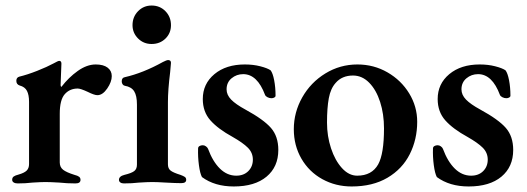

<svg xmlns="http://www.w3.org/2000/svg" viewBox="-20 -660 1904 694"><path d="M24 -10Q24 -18 29.5 -22Q35 -26 47 -29Q68 -35 76.5 -43.5Q85 -52 85 -67V-292Q85 -317 77.5 -331.5Q70 -346 51 -351Q39 -355 39 -368Q39 -380 50 -383Q79 -390 114.5 -404Q150 -418 174 -431Q190 -440 194 -440Q202 -440 202 -430L199 -352Q199 -350 200 -348Q201 -346 202 -346Q228 -380 261 -403.5Q294 -427 326 -427Q354 -427 369 -415.5Q384 -404 384 -385Q384 -364 367.5 -340Q351 -316 332 -316Q321 -316 297 -328Q271 -340 261 -340Q232 -340 214 -319.5Q196 -299 196 -249V-73Q196 -56 208 -46.5Q220 -37 249 -28Q261 -25 266 -21Q271 -17 271 -10Q271 3 253 3Q222 3 195 0Q161 -2 144 -2Q129 -2 97 0Q73 3 44 3Q35 3 29.5 -0.5Q24 -4 24 -10Z M410 -10Q410 -23 430 -28Q455 -34 465 -41.5Q475 -49 475 -65V-282Q475 -314 465 -330Q455 -346 431 -350Q426 -351 423 -355.5Q420 -360 420 -366Q420 -379 431 -381Q497 -396 569 -436Q583 -443 587 -443Q598 -443 598 -433L595 -399Q587 -335 587 -291V-66Q587 -51 596.5 -43.5Q606 -36 632 -28Q643 -24 648 -20.5Q653 -17 653 -10Q653 2 635 2Q616 2 580 0Q548 -2 530 -2Q514 -2 482 0Q457 3 428 3Q420 3 415 -0.5Q410 -4 410 -10ZM459 -569Q459 -599 479 -619.5Q499 -640 528 -640Q558 -640 578 -619.5Q598 -599 598 -569Q598 -540 578 -520.5Q558 -501 528 -501Q499 -501 479 -521Q459 -541 459 -569Z M710 -20Q703 -33 699 -63Q695 -93 696 -123Q696 -129 701 -132Q706 -135 713 -135Q719 -135 724.5 -131Q730 -127 732 -122Q749 -76 775 -50.5Q801 -25 834 -25Q861 -25 877.5 -41.5Q894 -58 894 -83Q894 -108 876 -126Q858 -144 821 -165Q768 -194 740.5 -225Q713 -256 713 -302Q713 -357 755 -392Q797 -427 865 -427Q895 -427 920.5 -420.5Q946 -414 958 -406Q966 -396 971 -370Q976 -344 976 -314Q976 -310 971.5 -307.5Q967 -305 961 -305Q954 -305 947 -308.5Q940 -312 938 -317Q910 -392 859 -392Q835 -392 817 -377Q799 -362 799 -337Q799 -317 815.5 -300Q832 -283 867 -264Q933 -228 959.5 -197.5Q986 -167 986 -118Q986 -57 943.5 -21.5Q901 14 825 14Q756 14 710 -20Z M1042 -193Q1042 -254 1072.5 -308Q1103 -362 1156 -394.5Q1209 -427 1272 -427Q1331 -427 1380.5 -398.5Q1430 -370 1459 -322.5Q1488 -275 1488 -220Q1488 -156 1461 -102.5Q1434 -49 1380.5 -17.5Q1327 14 1251 14Q1193 14 1145 -12.5Q1097 -39 1069.5 -86.5Q1042 -134 1042 -193ZM1347 -66Q1368 -104 1368 -196Q1368 -248 1354 -291.5Q1340 -335 1314.5 -361Q1289 -387 1256 -387Q1216 -387 1193 -360Q1175 -340 1168.5 -305Q1162 -270 1162 -217Q1162 -168 1176.5 -124Q1191 -80 1216 -52.5Q1241 -25 1271 -25Q1324 -25 1347 -66Z M1559 -20Q1552 -33 1548 -63Q1544 -93 1545 -123Q1545 -129 1550 -132Q1555 -135 1562 -135Q1568 -135 1573.5 -131Q1579 -127 1581 -122Q1598 -76 1624 -50.5Q1650 -25 1683 -25Q1710 -25 1726.5 -41.5Q1743 -58 1743 -83Q1743 -108 1725 -126Q1707 -144 1670 -165Q1617 -194 1589.5 -225Q1562 -256 1562 -302Q1562 -357 1604 -392Q1646 -427 1714 -427Q1744 -427 1769.5 -420.5Q1795 -414 1807 -406Q1815 -396 1820 -370Q1825 -344 1825 -314Q1825 -310 1820.5 -307.5Q1816 -305 1810 -305Q1803 -305 1796 -308.5Q1789 -312 1787 -317Q1759 -392 1708 -392Q1684 -392 1666 -377Q1648 -362 1648 -337Q1648 -317 1664.5 -300Q1681 -283 1716 -264Q1782 -228 1808.5 -197.5Q1835 -167 1835 -118Q1835 -57 1792.5 -21.5Q1750 14 1674 14Q1605 14 1559 -20Z"/></svg>

Font: EB Garamond SemiBold
Style: Regular
Weight: 600
Designer: Georg Duffner and Octavio Pardo
Foundry: Georg Duffner
Version: Version 1.000